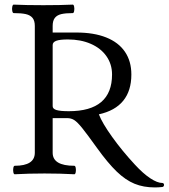

<svg xmlns="http://www.w3.org/2000/svg" viewBox="-20 -759 738 840"><path d="M404.3 -111.8Q360.8 -172.4 339.8 -198.5Q318.8 -224.6 305.2 -233.4Q291.5 -242.2 274.4 -242.2H210.4V-90.8Q210.4 -33.7 305.2 -33.7Q309.6 -33.7 311.3 -24.4Q313 -15.1 311.3 -5.9Q309.6 3.4 305.2 3.4Q244.1 0 174.8 0Q105.5 0 44.4 3.4Q40 3.4 38.3 -5.9Q36.6 -15.1 38.3 -24.4Q40 -33.7 44.4 -33.7Q132.3 -33.7 132.3 -90.8V-645.5Q132.3 -668.5 122.3 -680.7Q112.3 -692.9 92.8 -697.3Q73.2 -701.7 40 -701.7Q35.6 -701.7 33.7 -710.9Q31.7 -720.2 33.7 -729.5Q35.6 -738.8 40 -738.8Q93.8 -736.3 169.4 -736.3Q244.6 -736.3 298.3 -738.8Q302.7 -738.8 304.4 -729.5Q306.2 -720.2 304.4 -710.9Q302.7 -701.7 298.3 -701.7Q267.1 -701.7 248.3 -697.3Q229.5 -692.9 220 -680.7Q210.4 -668.5 210.4 -645.5V-616.7H314.5Q390.6 -616.7 444.6 -595.2Q498.5 -573.7 526.6 -532.5Q554.7 -491.2 554.7 -433.1Q554.7 -361.8 519 -318.1Q483.4 -274.4 412.6 -258.8Q426.8 -221.2 470.5 -160.2Q514.2 -99.1 570.3 -38.6Q606.4 0.5 637.5 21Q668.5 41.5 690.4 41.5Q694.8 41.5 696.8 45.7Q698.7 49.8 696.8 54.2Q694.8 58.6 690.4 59.1Q672.4 61 657.7 61Q607.9 61 568.6 44.9Q529.3 28.8 490.7 -8.3Q452.1 -45.4 404.3 -111.8ZM470.2 -433.1Q470.2 -478 445.8 -512.9Q421.4 -547.9 377.4 -567.1Q333.5 -586.4 276.9 -586.4Q242.2 -586.4 226.3 -580.6Q210.4 -574.7 210.4 -562V-294.4Q210.4 -282.7 227.1 -277.6Q243.7 -272.5 281.2 -272.5Q375.5 -272.5 422.9 -312.7Q470.2 -353 470.2 -433.1Z"/></svg>

Font: Junicode Two Beta VF
Style: Regular
Weight: 400
Designer: Peter S. Baker
Foundry: Briery Creek Software
Version: Version 1.031 beta; ttfautohint (v1.8.1.43-b0c9)